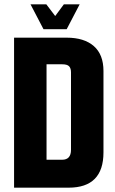

<svg xmlns="http://www.w3.org/2000/svg" viewBox="-20 -867 533 887"><path d="M181 -732 121 -847H194L235 -793L275 -847H348L288 -732ZM308 -175V-533Q308 -551 299.5 -560.5Q291 -570 267 -570H195V-129H267Q308 -129 308 -175ZM45 -693H288Q369 -693 413.5 -654Q458 -615 458 -539V-163Q458 0 297 0H45Z"/></svg>

Font: Khand Black
Style: Regular
Weight: 900
Designer: Sanchit Sawaria and Jyotish Sonowal (Devanagari), Satya Rajpurohit (Latin)
Foundry: Indian Type Foundry
Version: Version 2.000;PS 1.0;hotconv 1.0.79;makeotf.lib2.5.61930